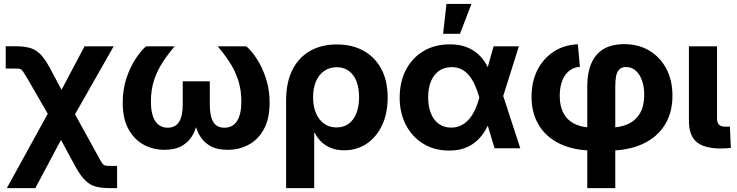

<svg xmlns="http://www.w3.org/2000/svg" viewBox="-20 -760 3778 984"><path d="M15.1 204.1 261.7 -244.1H326.2L482.4 40Q495.6 64.9 502.9 75.4Q510.3 85.9 518.8 88.1Q527.3 90.3 543.9 90.3H580.1V204.1H543.9Q502.4 204.1 472.9 196.8Q443.4 189.5 418.7 166.3Q394 143.1 367.7 95.7L292.5 -43L161.1 204.1ZM258.8 -118.2 120.1 -357.9Q105.5 -382.8 98.1 -393.6Q90.8 -404.3 83 -406.5Q75.2 -408.7 58.6 -408.7H9.3V-522.9H58.6Q100.1 -522.9 130.1 -515.4Q160.2 -507.8 184.6 -484.4Q209 -460.9 234.4 -413.6L295.4 -299.8L413.1 -522.5H562.5L332.5 -118.2Z M823.7 7.8Q764.6 7.8 715.8 -18.8Q667 -45.4 637.9 -99.1Q608.9 -152.8 608.9 -233.4Q608.9 -300.3 627.4 -357.2Q646 -414.1 673.6 -456.5Q701.2 -499 728 -522.5H875Q842.3 -484.4 814.5 -442.1Q786.6 -399.9 770 -350.3Q753.4 -300.8 753.4 -239.7Q753.4 -174.3 775.4 -139.9Q797.4 -105.5 839.4 -105.5Q878.9 -105.5 897.7 -135.5Q916.5 -165.5 916.5 -223.6V-343.3H1055.2V-223.6Q1055.2 -165.5 1072.8 -135.5Q1090.3 -105.5 1129.9 -105.5Q1172.9 -105.5 1194.8 -139.6Q1216.8 -173.8 1216.8 -239.7Q1216.8 -301.3 1200.2 -350.8Q1183.6 -400.4 1156 -442.4Q1128.4 -484.4 1095.7 -522.5H1242.7Q1270 -499 1297.4 -456.5Q1324.7 -414.1 1343.3 -357.2Q1361.8 -300.3 1361.8 -233.4Q1361.8 -152.3 1332.8 -98.6Q1303.7 -44.9 1254.6 -18.6Q1205.6 7.8 1146 7.8Q1089.8 7.8 1054 -13.9Q1018.1 -35.6 998.8 -73.7Q979.5 -111.8 973.1 -159.7H996.6Q990.2 -111.3 970.5 -73.2Q950.7 -35.2 914.8 -13.7Q878.9 7.8 823.7 7.8Z M1446.3 204.1V-245.6Q1446.3 -338.4 1478.8 -402.3Q1511.2 -466.3 1569.6 -499.3Q1627.9 -532.2 1706.5 -532.2Q1784.2 -532.2 1842.5 -500.2Q1900.9 -468.3 1933.8 -407.5Q1966.8 -346.7 1966.8 -259.8Q1966.8 -179.2 1938.2 -118.4Q1909.7 -57.6 1859.4 -23.7Q1809.1 10.3 1743.7 10.3Q1707 10.3 1678 -1Q1648.9 -12.2 1627.7 -32.2Q1606.4 -52.2 1592.8 -79.6H1590.3V204.1ZM1704.6 -106.9Q1741.7 -106.9 1767.3 -126Q1793 -145 1806.6 -179.7Q1820.3 -214.4 1820.3 -261.7Q1820.3 -308.6 1806.9 -343.3Q1793.5 -377.9 1767.8 -396.7Q1742.2 -415.5 1705.6 -415.5Q1668.9 -415.5 1641.6 -396.5Q1614.3 -377.4 1599.4 -343Q1584.5 -308.6 1584.5 -261.7Q1584.5 -214.8 1599.4 -179.9Q1614.3 -145 1641.4 -126Q1668.5 -106.9 1704.6 -106.9Z M2282.2 11.7Q2206.5 11.7 2149.2 -23.4Q2091.8 -58.6 2060.1 -119.9Q2028.3 -181.2 2028.3 -259.8Q2028.3 -339.8 2060.1 -401.4Q2091.8 -462.9 2149.7 -497.8Q2207.5 -532.7 2286.1 -532.7Q2332.5 -532.7 2367.9 -519.8Q2403.3 -506.8 2429.2 -483.6Q2455.1 -460.4 2473.1 -428.7Q2491.2 -397 2502.9 -358.9H2533.7L2556.6 -275.4L2646.5 0H2514.6L2436 -262.2Q2425.8 -297.9 2412.6 -326.4Q2399.4 -355 2382.6 -374.8Q2365.7 -394.5 2344 -405.3Q2322.3 -416 2294.9 -416Q2257.3 -416 2230.2 -397Q2203.1 -377.9 2188.7 -343.5Q2174.3 -309.1 2174.3 -261.2Q2174.3 -213.9 2188.5 -179Q2202.6 -144 2229.2 -125Q2255.9 -106 2292 -106Q2320.3 -106 2343 -117.2Q2365.7 -128.4 2383.5 -148.9Q2401.4 -169.4 2414.6 -197.5Q2427.7 -225.6 2436.5 -259.3L2509.3 -522.5H2639.2L2556.2 -259.3L2532.2 -168H2501Q2487.8 -127.9 2469 -95.2Q2450.2 -62.5 2424.1 -38.6Q2397.9 -14.6 2363 -1.5Q2328.1 11.7 2282.2 11.7ZM2251 -586.9 2268.1 -739.7H2396L2337.4 -586.9Z M2989.7 204.1V-318.8Q2989.7 -385.3 3009.8 -433.3Q3029.8 -481.4 3071.5 -507.6Q3113.3 -533.7 3179.7 -533.7Q3252.9 -533.7 3308.6 -500Q3364.3 -466.3 3395.3 -407Q3426.3 -347.7 3426.3 -269.5Q3426.3 -182.1 3386.7 -119.1Q3347.2 -56.2 3273.7 -22.2Q3200.2 11.7 3098.6 11.7H3023.9Q2922.9 11.7 2851.6 -22Q2780.3 -55.7 2742.2 -117.7Q2704.1 -179.7 2704.1 -265.1Q2704.1 -340.3 2733.4 -399.4Q2762.7 -458.5 2815.9 -494.1Q2869.1 -529.8 2941.4 -533.2L2952.1 -417.5Q2919.9 -415.5 2896.5 -396.5Q2873 -377.4 2860.8 -344.5Q2848.6 -311.5 2848.6 -268.6Q2848.6 -214.8 2868.7 -178.5Q2888.7 -142.1 2927.7 -123.8Q2966.8 -105.5 3023.9 -105.5H3098.6Q3157.7 -105.5 3198.5 -124.3Q3239.3 -143.1 3260.5 -180.7Q3281.7 -218.3 3281.7 -273.9Q3281.7 -315.4 3270.3 -347.7Q3258.8 -379.9 3237.8 -398.2Q3216.8 -416.5 3188 -416.5Q3166 -416.5 3153.8 -404.1Q3141.6 -391.6 3137.5 -369.6Q3133.3 -347.7 3133.3 -319.3V204.1Z M3676.3 1Q3588.9 1 3549.8 -32.5Q3510.7 -65.9 3510.7 -140.1V-522.5H3654.8V-155.3Q3654.8 -130.9 3664.6 -120.8Q3674.3 -110.8 3697.8 -110.8Q3704.1 -110.8 3710 -110.8Q3715.8 -110.8 3720.7 -111.3L3725.6 -2Q3714.8 -1 3702.4 0Q3689.9 1 3676.3 1Z"/></svg>

Font: Inter 28pt
Style: Bold
Weight: 700
Designer: Rasmus Andersson
Foundry: rsms
Version: Version 4.001;git-66647c0bb